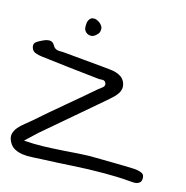

<svg xmlns="http://www.w3.org/2000/svg" viewBox="-106 -821 893 922"><g transform="rotate(15 340.5 -360.5)"><path d="M89.8 -170.9Q156.2 -229.5 223.1 -285.2Q290 -340.8 356.4 -398.4Q361.3 -402.3 367.2 -406.2Q373 -410.2 377.4 -414.6Q381.8 -418.9 383.3 -424.8Q384.8 -430.7 380.9 -437.5Q375 -448.2 361.3 -446.8Q347.7 -445.3 336.9 -447.3Q265.6 -455.1 195.3 -462.9Q125 -470.7 54.7 -479.5Q37.1 -481.4 21.5 -487.3Q5.9 -493.2 1 -510.7Q-3.9 -529.3 9.3 -538.6Q22.5 -547.9 38.1 -554.7Q45.9 -558.6 54.2 -561Q62.5 -563.5 70.3 -563.5Q86.9 -563.5 96.7 -545.9Q101.6 -537.1 107.4 -533.2Q113.3 -529.3 120.6 -527.8Q127.9 -526.4 135.7 -526.9Q143.6 -527.3 150.4 -526.4Q200.2 -521.5 250.5 -517.1Q300.8 -512.7 350.6 -507.8Q367.2 -505.9 384.3 -504.4Q401.4 -502.9 416.5 -498.5Q431.6 -494.1 443.8 -485.4Q456.1 -476.6 462.9 -460.9Q469.7 -444.3 467.3 -430.2Q464.8 -416 456.1 -403.3Q447.3 -390.6 435.1 -379.9Q422.9 -369.1 411.1 -358.4Q345.7 -301.8 280.3 -246.6Q214.8 -191.4 149.4 -134.8Q132.8 -121.1 116.7 -105.5Q100.6 -89.8 76.2 -67.4Q126 -63.5 172.4 -64.9Q218.8 -66.4 262.7 -69.3Q306.6 -72.3 349.6 -75.2Q392.6 -78.1 434.6 -77.1Q481.4 -76.2 528.3 -75.7Q575.2 -75.2 622.1 -73.2Q641.6 -72.3 658.7 -65.4Q675.8 -58.6 673.8 -36.1Q672.9 -24.4 667 -19Q661.1 -13.7 653.3 -11.2Q645.5 -8.8 635.3 -9.3Q625 -9.8 615.2 -10.7Q584 -13.7 552.2 -14.6Q520.5 -15.6 489.3 -15.6Q411.1 -15.6 333.5 -10.7Q255.9 -5.9 177.7 -2.9Q156.2 -2 132.8 -0.5Q109.4 1 87.4 -2Q65.4 -4.9 46.9 -14.6Q28.3 -24.4 17.6 -45.9Q6.8 -67.4 11.2 -84.5Q15.6 -101.6 28.3 -116.7Q41 -131.8 58.1 -145Q75.2 -158.2 89.8 -170.9ZM226.6 -708Q234.4 -718.8 241.2 -719.7Q248 -720.7 250 -720.7Q259.8 -720.7 271 -714.4Q282.2 -708 289.1 -698.7Q295.9 -689.5 295.9 -679.7Q295.9 -676.8 294.4 -667.5Q293 -658.2 276.4 -644.5Q265.6 -636.7 255.4 -636.7Q245.1 -636.7 236.8 -641.6Q228.5 -646.5 224.1 -654.3Q219.7 -662.1 219.7 -669.9Q219.7 -670.9 219.7 -672.9Q219.7 -676.8 219.7 -680.7Q219.7 -698.2 226.6 -708Z"/></g></svg>

Font: Scriphy
Style: Regular
Weight: 400
Designer: Ala M. Lockhart
Foundry: Ala M. Lockhart
Version: Version 1.0 2021